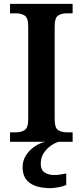

<svg xmlns="http://www.w3.org/2000/svg" viewBox="-20 -734 428 994"><path d="M32 0V-49H63Q89 -49 107.5 -60.5Q126 -72 126 -116V-598Q126 -642 107.5 -653.5Q89 -665 63 -665H32V-714H356V-665H325Q299 -665 281 -653.5Q263 -642 263 -598V-116Q263 -72 281 -60.5Q299 -49 325 -49H356V0ZM241 240Q172 240 134.5 213.5Q97 187 97 130Q97 99 113.5 72Q130 45 157 26Q184 7 215 0H284Q263 6 241.5 21.5Q220 37 205.5 60Q191 83 191 115Q191 145 210.5 158.5Q230 172 260 172Q274 172 289.5 170Q305 168 323 164V224Q307 231 282 235.5Q257 240 241 240Z"/></svg>

Font: Noto Serif Toto SemiBold
Style: Regular
Weight: 600
Designer: Monotype Design Team
Foundry: Monotype Imaging Inc.
Version: Version 2.001; ttfautohint (v1.8.4.7-5d5b)